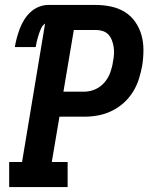

<svg xmlns="http://www.w3.org/2000/svg" viewBox="-20 -755 640 775"><path d="M17 0V-101H69L162 -660Q151 -652 145.5 -639.5Q140 -627 136 -614.5Q132 -602 129 -590Q126 -578 124 -565H40Q43 -584 48 -602.5Q53 -621 60 -639.5Q67 -658 77.5 -675Q88 -692 103 -706Q118 -720 137 -727.5Q156 -735 174 -735H367Q398 -735 428.5 -728.5Q459 -722 484 -706.5Q509 -691 526 -666.5Q543 -642 551 -613.5Q559 -585 559 -553.5Q559 -522 554 -490Q549 -463 540.5 -436Q532 -409 516.5 -384Q501 -359 478.5 -339Q456 -319 429.5 -306.5Q403 -294 375.5 -289Q348 -284 320 -284H220L189 -101H253V0ZM236 -385H320Q343 -385 364.5 -394.5Q386 -404 401.5 -422Q417 -440 425 -462Q433 -484 436 -506Q439 -520 440 -535Q441 -550 439 -564Q437 -578 432 -591.5Q427 -605 418 -615Q409 -625 395.5 -629.5Q382 -634 367 -634H278Z"/></svg>

Font: Iosevka Slab Extended Oblique
Style: Bold
Weight: 700
Width: 7
Italic angle: -9°
Monospace: yes
Designer: Belleve Invis
Foundry: Belleve Invis
Version: Version 11.1.1; ttfautohint (v1.8.3)